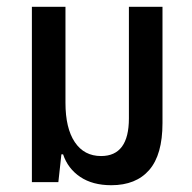

<svg xmlns="http://www.w3.org/2000/svg" viewBox="-20 -537 566 566"><path d="M308 9Q253 9 216.5 -15.5Q180 -40 166 -82H161L152 0H74V-517H173V-234Q173 -159 200.5 -118Q228 -77 278 -77Q360 -77 360 -188V-517H459V-174Q459 -81 420 -36Q381 9 308 9Z"/></svg>

Font: Noto Sans Thai UI Cond Med
Style: Regular
Weight: 500
Width: 3
Designer: Monotype Design Team
Foundry: Monotype Imaging Inc.
Version: Version 2.000; ttfautohint (v1.8.4.7-5d5b)